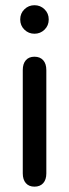

<svg xmlns="http://www.w3.org/2000/svg" viewBox="-20 -710 264 736"><path d="M67.3 -45.3V-441.1Q67.3 -465.9 79.1 -479.2Q90.8 -492.6 112.1 -492.6Q133.4 -492.6 145.5 -479.2Q157.6 -465.9 157.6 -441.1V-45.3Q157.6 -21.2 145.5 -7.8Q133.4 5.5 112.1 5.5Q90.8 5.5 79.1 -8Q67.3 -21.5 67.3 -45.3ZM57.5 -635.4Q57.5 -658.8 73.6 -674.4Q89.6 -690 112.1 -690Q134.7 -690 150.7 -674.4Q166.8 -658.8 166.8 -635.4Q166.8 -612 150.7 -596.3Q134.7 -580.7 112.1 -580.7Q89.6 -580.7 73.6 -596.3Q57.5 -612 57.5 -635.4Z"/></svg>

Font: SN Pro Thin
Style: Regular
Weight: 200
Designer: Tobias Whetton
Foundry: Supernotes
Version: Version 1.003;Glyphs 3.3 (3324)